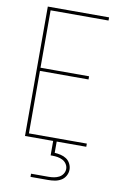

<svg xmlns="http://www.w3.org/2000/svg" viewBox="-102 -794 705 1074"><g transform="rotate(10 250.0 -257.5)"><path d="M80 0V-735H428V-717H99V-391H375V-373H99V-18H428V0ZM150 220V202H250Q265 202 280 199.5Q295 197 308.5 190Q322 183 330.5 170Q339 157 339 142Q339 127 330.5 114Q322 101 308.5 94Q295 87 280 84.5Q265 82 250 82H240V0H260V64Q277 65 294.5 69Q312 73 326.5 82.5Q341 92 349.5 108.5Q358 125 358 142Q358 161 348.5 178Q339 195 322.5 204.5Q306 214 287.5 217Q269 220 250 220Z"/></g></svg>

Font: Iosevka SS18 Thin
Style: Regular
Weight: 100
Monospace: yes
Designer: Belleve Invis
Foundry: Belleve Invis
Version: Version 25.1.1; ttfautohint (v1.8.4)